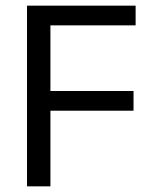

<svg xmlns="http://www.w3.org/2000/svg" viewBox="-20 -659 541 679"><path d="M75.6 0V-639H158.3V0ZM122.5 -267.5V-337.2H452.2V-267.5ZM99.6 -569.3V-639H459.6V-569.3Z"/></svg>

Font: Anek Bangla Medium
Style: Regular
Weight: 500
Designer: Sulekha Rajkumar (Bangla), Yesha Goshar (Latin)
Foundry: Ek Type
Version: Version 1.003